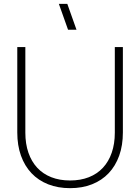

<svg xmlns="http://www.w3.org/2000/svg" viewBox="-20 -965 730 1000"><path d="M286.5 -945H330.5L378.5 -810H334.5ZM345 15Q281.5 15 230.5 -5.2Q179.5 -25.5 144 -63Q108.5 -100.5 89.2 -154.2Q70 -208 70 -275V-720H112V-274Q112 -216 128 -169.8Q144 -123.5 174 -91.2Q204 -59 247.2 -42Q290.5 -25 345 -25Q399.5 -25 442.8 -42Q486 -59 516 -91.2Q546 -123.5 562 -169.8Q578 -216 578 -274V-720H620V-275Q620 -208 600.8 -154.2Q581.5 -100.5 546 -63Q510.5 -25.5 459.5 -5.2Q408.5 15 345 15Z"/></svg>

Font: Vela Sans ExtLt
Style: Regular
Weight: 200
Designer: Principal design: Mikhail Sharanda - project Manrope.
Design modification: Ravid Balaliev
Foundry: Mikhail Sharanda
Version: Version 1.001